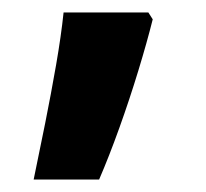

<svg xmlns="http://www.w3.org/2000/svg" viewBox="-20 -153 331 308"><path d="M225 -122Q216 -86 202 -40Q188 6 171.5 52Q155 98 139 135H34Q43 92 52.5 44.5Q62 -3 70 -49Q78 -95 82 -133H218Z"/></svg>

Font: Noto Sans Syriac
Style: Bold
Weight: 700
Designer: Patrick Giasson and the Monotype Design Team
Foundry: Monotype Imaging Inc.
Version: Version 3.000; ttfautohint (v1.8.4.7-5d5b)